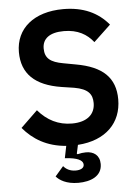

<svg xmlns="http://www.w3.org/2000/svg" viewBox="-61 -757 732 1014"><g transform="rotate(-5 305.5 -249.5)"><path d="M313 211C378 211 439 187 439 122C439 75 407 54 367 54C353 54 337 56 322 60L318 57L328 11C477 1 561 -86 561 -210C561 -325 495 -388 354 -413L289 -425C222 -437 192 -459 192 -512C192 -564 231 -594 306 -594C380 -594 428 -565 462 -522L552 -607C496 -674 418 -710 313 -710C157 -710 60 -629 60 -504C60 -390 128 -323 269 -301L335 -291C408 -278 430 -249 430 -202C430 -143 388 -104 307 -104C235 -104 176 -134 128 -190L39 -104C92 -41 164 3 266 11L253 75L276 77C336 84 349 102 349 118C349 136 330 145 305 145C274 145 253 132 240 116L196 167C213 187 249 211 313 211Z"/></g></svg>

Font: Braiins Sans SemiBold
Style: Regular
Weight: 600
Designer: Mike Abbink, Paul van der Laan, Pieter van Rosmalen, Jiri Chlebus, Lubos Buracinsky
Foundry: Bold Monday, Sudetype
Version: Version 1.000;hotconv 1.0.109;makeotfexe 2.5.65596